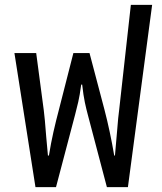

<svg xmlns="http://www.w3.org/2000/svg" viewBox="-20 -765 661 785"><path d="M125 0 39 -548H128L159 -314Q161 -301 163.5 -272Q166 -243 169 -205.5Q172 -168 176 -129H180Q188 -179 198.5 -225.5Q209 -272 221 -317L280 -548H346L407 -317Q430 -229 447 -129H450Q456 -191 459.5 -238Q463 -285 467 -314L515 -745H602L503 0H417L339 -296Q333 -318 327 -346Q321 -374 316 -419H312Q306 -374 300 -348.5Q294 -323 287 -296L209 0Z"/></svg>

Font: Noto Sans Thai SemCond
Style: Regular
Weight: 400
Width: 4
Designer: Monotype Design Team
Foundry: Monotype Imaging Inc.
Version: Version 2.002; ttfautohint (v1.8.4.7-5d5b)